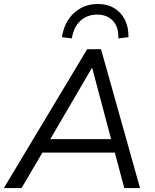

<svg xmlns="http://www.w3.org/2000/svg" viewBox="-39 -955 789 975"><path d="M-19.4 0 403.5 -705H474.1L672.1 0H592.1L539.4 -197.4L570.9 -180H145.3L185.7 -196L70.4 0ZM427.3 -609.5 208.2 -234.6 185.7 -248.6H552.4L529.1 -233.6L429.3 -609.5ZM325.7 -760 275.3 -766.3Q287.8 -844.8 337.7 -889.8Q387.5 -934.8 458 -934.8Q504.8 -934.8 539.9 -914.3Q575 -893.8 594.6 -855.8Q614.3 -817.9 613.3 -766.3L561.9 -760Q564 -818 534.4 -849.4Q504.8 -880.9 454.1 -880.9Q403.5 -880.9 369.3 -849.4Q335.2 -818 325.7 -760Z"/></svg>

Font: Nunito Sans 12pt ExtraLight
Style: Italic
Weight: 200
Italic angle: -9°
Designer: Vernon Adams
Foundry: Vernon Adams
Version: Version 3.101;gftools[0.9.27]